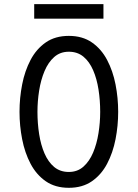

<svg xmlns="http://www.w3.org/2000/svg" viewBox="-20 -883 656 915"><path d="M308 12Q243.1 12 198.1 -19.2Q153.1 -50.5 125.6 -102.8Q98.1 -155.1 85.6 -219.4Q73 -283.6 73 -350Q73 -416.4 85.6 -480.6Q98.1 -544.9 125.6 -597.2Q153.1 -649.5 198.1 -680.8Q243.1 -712 308 -712Q372.9 -712 417.9 -680.8Q463 -649.5 490.5 -597.2Q518 -544.9 530.6 -480.6Q543.2 -416.4 543.2 -350Q543.2 -283.6 530.6 -219.4Q518 -155.1 490.5 -102.8Q463 -50.5 417.9 -19.2Q372.9 12 308 12ZM308 -63.5Q349.1 -63.5 377.6 -88.8Q406.1 -114.1 423.8 -156Q441.4 -197.9 449.4 -248.6Q457.5 -299.2 457.5 -350Q457.5 -405.2 449.4 -456.6Q441.4 -507.9 423.8 -548.4Q406.2 -589 377.8 -612.8Q349.2 -636.5 308 -636.5Q266.8 -636.5 238.2 -611.2Q209.8 -586 192.2 -544.1Q174.6 -502.2 166.6 -451.6Q158.5 -400.9 158.5 -350Q158.5 -294.9 166.6 -243.6Q174.6 -192.2 192.2 -151.6Q209.8 -111 238.2 -87.2Q266.8 -63.5 308 -63.5ZM143 -794V-863.2H473V-794Z"/></svg>

Font: Overpass Mono Light
Style: Regular
Weight: 300
Monospace: yes
Designer: Delve Withrington, Dave Bailey
Foundry: Delve Fonts LLC
Version: Version 4.000